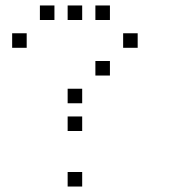

<svg xmlns="http://www.w3.org/2000/svg" viewBox="-20 -696 640 692"><path d="M124.8 -676.2Q123.8 -676.2 123.8 -676.2Q123.8 -676.2 123.8 -675.2V-624.8Q123.8 -623.8 123.8 -623.8Q123.8 -623.8 124.8 -623.8H175.2Q176.2 -623.8 176.2 -623.8Q176.2 -623.8 176.2 -624.8V-675.2Q176.2 -676.2 176.2 -676.2Q176.2 -676.2 175.2 -676.2ZM224.8 -676.2Q223.8 -676.2 223.8 -676.2Q223.8 -676.2 223.8 -675.2V-624.8Q223.8 -623.8 223.8 -623.8Q223.8 -623.8 224.8 -623.8H275.2Q276.2 -623.8 276.2 -623.8Q276.2 -623.8 276.2 -624.8V-675.2Q276.2 -676.2 276.2 -676.2Q276.2 -676.2 275.2 -676.2ZM324.8 -676.2Q323.8 -676.2 323.8 -676.2Q323.8 -676.2 323.8 -675.2V-624.8Q323.8 -623.8 323.8 -623.8Q323.8 -623.8 324.8 -623.8H375.2Q376.2 -623.8 376.2 -623.8Q376.2 -623.8 376.2 -624.8V-675.2Q376.2 -676.2 376.2 -676.2Q376.2 -676.2 375.2 -676.2ZM24.8 -576.2Q23.8 -576.2 23.8 -576.2Q23.8 -576.2 23.8 -575.2V-524.8Q23.8 -523.8 23.8 -523.8Q23.8 -523.8 24.8 -523.8H75.2Q76.2 -523.8 76.2 -523.8Q76.2 -523.8 76.2 -524.8V-575.2Q76.2 -576.2 76.2 -576.2Q76.2 -576.2 75.2 -576.2ZM424.8 -576.2Q423.8 -576.2 423.8 -576.2Q423.8 -576.2 423.8 -575.2V-524.8Q423.8 -523.8 423.8 -523.8Q423.8 -523.8 424.8 -523.8H475.2Q476.2 -523.8 476.2 -523.8Q476.2 -523.8 476.2 -524.8V-575.2Q476.2 -576.2 476.2 -576.2Q476.2 -576.2 475.2 -576.2ZM324.8 -476.2Q323.8 -476.2 323.8 -476.2Q323.8 -476.2 323.8 -475.2V-424.8Q323.8 -423.8 323.8 -423.8Q323.8 -423.8 324.8 -423.8H375.2Q376.2 -423.8 376.2 -423.8Q376.2 -423.8 376.2 -424.8V-475.2Q376.2 -476.2 376.2 -476.2Q376.2 -476.2 375.2 -476.2ZM224.8 -376.2Q223.8 -376.2 223.8 -376.2Q223.8 -376.2 223.8 -375.2V-324.8Q223.8 -323.8 223.8 -323.8Q223.8 -323.8 224.8 -323.8H275.2Q276.2 -323.8 276.2 -323.8Q276.2 -323.8 276.2 -324.8V-375.2Q276.2 -376.2 276.2 -376.2Q276.2 -376.2 275.2 -376.2ZM224.8 -276.2Q223.8 -276.2 223.8 -276.2Q223.8 -276.2 223.8 -275.2V-224.8Q223.8 -223.8 223.8 -223.8Q223.8 -223.8 224.8 -223.8H275.2Q276.2 -223.8 276.2 -223.8Q276.2 -223.8 276.2 -224.8V-275.2Q276.2 -276.2 276.2 -276.2Q276.2 -276.2 275.2 -276.2ZM224.8 -76.2Q223.8 -76.2 223.8 -76.2Q223.8 -76.2 223.8 -75.2V-24.8Q223.8 -23.8 223.8 -23.8Q223.8 -23.8 224.8 -23.8H275.2Q276.2 -23.8 276.2 -23.8Q276.2 -23.8 276.2 -24.8V-75.2Q276.2 -76.2 276.2 -76.2Q276.2 -76.2 275.2 -76.2Z"/></svg>

Font: Doto Black
Style: Regular
Weight: 900
Monospace: yes
Version: Version 1.000